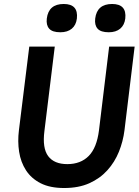

<svg xmlns="http://www.w3.org/2000/svg" viewBox="-20 -934 696 964"><path d="M215 -841Q224 -914 300 -914Q374 -914 366 -841Q362 -808 340.5 -790Q319 -772 283 -772Q243 -772 227 -790Q211 -808 215 -841ZM458 -841Q467 -914 543 -914Q617 -914 609 -841Q605 -808 583.5 -790Q562 -772 526 -772Q486 -772 470 -790Q454 -808 458 -841ZM75 -280 127 -700H255L203 -276Q192 -190 222 -150Q252 -110 318 -110Q385 -110 425.5 -151Q466 -192 477 -280L528 -700H656L605 -280Q598 -224 577 -172Q556 -120 519 -79Q482 -38 428.5 -14Q375 10 302 10Q231 10 184 -14Q137 -38 110.5 -79Q84 -120 76 -172Q68 -224 75 -280Z"/></svg>

Font: Haskoy Bold
Style: Italic
Weight: 700
Designer: Ertekin Erdin
Foundry: Ertekin Erdin
Version: Version 2.000; ttfautohint (v1.8.4.7-5d5b)